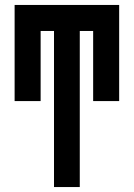

<svg xmlns="http://www.w3.org/2000/svg" viewBox="-20 -755 540 775"><path d="M198 0V-630H144V-347H39V-735H461V-347H356V-630H302V0Z"/></svg>

Font: Iosevka Extrabold
Style: Regular
Weight: 800
Monospace: yes
Designer: Belleve Invis
Foundry: Belleve Invis
Version: Version 32.5.0; ttfautohint (v1.8.4)